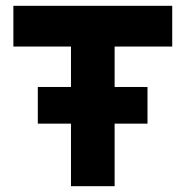

<svg xmlns="http://www.w3.org/2000/svg" viewBox="-20 -640 638 660"><path d="M224 -215H110V-341H224V-480H26V-620H572V-480H374V-341H487V-215H374V0H224Z"/></svg>

Font: Athiti
Style: Bold
Weight: 700
Designer: CadsonDemak Team
Foundry: CadsonDemak
Version: Version 1.033